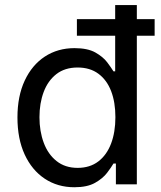

<svg xmlns="http://www.w3.org/2000/svg" viewBox="-20 -748 652 779"><path d="M281.7 11.7Q213.9 11.7 161.6 -22.9Q109.4 -57.6 80.1 -121.1Q50.8 -184.6 50.8 -271.5Q50.8 -357.9 80.3 -421.1Q109.9 -484.4 162.1 -518.6Q214.4 -552.7 282.2 -552.7Q335.4 -552.7 366.7 -535.2Q397.9 -517.6 414.8 -495.4Q431.6 -473.1 440.4 -458.5H447.3V-727.5H535.2V0H450.2V-84.5H440.4Q431.6 -69.3 414.3 -46.6Q397 -23.9 365.5 -6.1Q334 11.7 281.7 11.7ZM294.9 -66.9Q344.7 -66.9 378.9 -93Q413.1 -119.1 430.7 -165.5Q448.2 -211.9 448.2 -272.5Q448.2 -333 430.9 -378.2Q413.6 -423.3 379.4 -448.7Q345.2 -474.1 294.9 -474.1Q243.2 -474.1 208.7 -447.3Q174.3 -420.4 157.2 -374.8Q140.1 -329.1 140.1 -272.5Q140.1 -215.3 157.5 -168.7Q174.8 -122.1 209.5 -94.5Q244.1 -66.9 294.9 -66.9ZM292 -603V-670.4H607.4V-603Z"/></svg>

Font: Adwaita Sans
Style: Regular
Weight: 400
Designer: Rasmus Andersson
Foundry: rsms
Version: Version 4.001;git-9221beed3